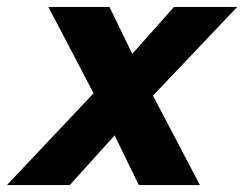

<svg xmlns="http://www.w3.org/2000/svg" viewBox="-66 -536 707 556"><path d="M-46 0 205 -266 74 -516H251L317 -380L438 -516H621L377 -259L513 0H336L266 -144L136 0Z"/></svg>

Font: Red Hat Text
Style: Italic
Weight: 300
Italic angle: -12°
Designer: Pentagram, MCKL
Foundry: Pentagram, MCKL
Version: Version 1.023